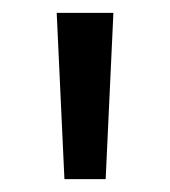

<svg xmlns="http://www.w3.org/2000/svg" viewBox="-20 -740 264 298"><path d="M156 -720 144 -462H80L68 -720Z"/></svg>

Font: Aspekta 400
Style: Regular
Weight: 400
Designer: Ivo Dolenc
Version: Version 2.000